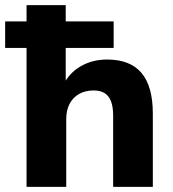

<svg xmlns="http://www.w3.org/2000/svg" viewBox="-40 -725 672 745"><path d="M63 0V-539H-20V-642H63V-705H215V-642H401V-539H215V-392H204Q227 -441 272.5 -467.5Q318 -494 376 -494Q465 -494 509 -442Q553 -390 553 -284V0H399V-277Q399 -311 390.5 -332.5Q382 -354 365.5 -364Q349 -374 323 -374Q291 -374 267 -360.5Q243 -347 230 -322Q217 -297 217 -263V0Z"/></svg>

Font: Nunito Sans 11pt ExtraBold
Style: Regular
Weight: 800
Version: Version 3.101;gftools[0.9.27]